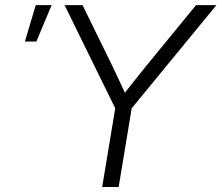

<svg xmlns="http://www.w3.org/2000/svg" viewBox="-20 -748 886 768"><path d="M388.7 0 440.9 -314.9 238.3 -727.5H310.1L426.8 -489.7Q440.4 -461.4 453.6 -433.1Q466.8 -404.8 479.5 -377Q501.5 -404.8 523.9 -433.1Q546.4 -461.4 569.3 -489.7L764.2 -727.5H845.7L506.8 -314.9L454.6 0ZM79.6 -582 123 -727.5H186.5L125.5 -582Z"/></svg>

Font: Inter Display Light
Style: Italic
Weight: 300
Italic angle: -9.39999°
Designer: Rasmus Andersson
Foundry: rsms
Version: Version 4.000;git-a52131595